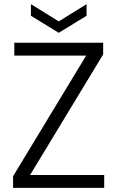

<svg xmlns="http://www.w3.org/2000/svg" viewBox="-20 -905 565 925"><path d="M397 -829 263 -747 129 -829V-885L263 -802L397 -885ZM125 -62H482V0H43V-56L395 -637H49V-699H477V-643Z"/></svg>

Font: Fz Poppins Light
Style: Regular
Weight: 300
Designer: Ninad Kale (Devanagari), Jonny Pinhorn (Latin)
Foundry: Indian Type Foundry
Version: Vit hóa bi Vntype.Com & FontZin.Com